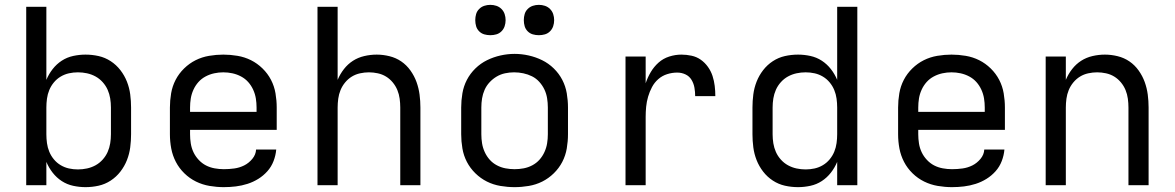

<svg xmlns="http://www.w3.org/2000/svg" viewBox="-20 -763 4840 791"><path d="M332 8Q307 8 281.5 2.5Q256 -3 234.5 -17Q213 -31 197 -51.5Q181 -72 171 -96V0H88V-735H171V-434Q181 -458 197 -478.5Q213 -499 234.5 -513Q256 -527 281.5 -532.5Q307 -538 332 -538Q360 -538 386.5 -532Q413 -526 436 -511Q459 -496 476 -474Q493 -452 503 -426.5Q513 -401 516.5 -374Q520 -347 520 -320V-210Q520 -183 516.5 -156Q513 -129 503 -103.5Q493 -78 476 -56Q459 -34 436 -19Q413 -4 386.5 2Q360 8 332 8ZM301 -65Q320 -65 338.5 -69Q357 -73 373.5 -82Q390 -91 403 -105.5Q416 -120 423.5 -137Q431 -154 434 -172.5Q437 -191 437 -210V-320Q437 -339 434 -357.5Q431 -376 423.5 -393Q416 -410 403 -424.5Q390 -439 373.5 -448Q357 -457 338.5 -461Q320 -465 301 -465Q282 -465 264 -461Q246 -457 230 -447.5Q214 -438 202 -423.5Q190 -409 183 -392Q176 -375 173.5 -356.5Q171 -338 171 -320V-210Q171 -192 173.5 -173.5Q176 -155 183 -138Q190 -121 202 -106.5Q214 -92 230 -82.5Q246 -73 264 -69Q282 -65 301 -65Z M902 8Q873 8 843.5 3Q814 -2 787.5 -15Q761 -28 739.5 -49Q718 -70 704.5 -96Q691 -122 685.5 -151Q680 -180 680 -210V-320Q680 -349 685 -378.5Q690 -408 703.5 -434Q717 -460 738.5 -481Q760 -502 786 -515Q812 -528 841.5 -533Q871 -538 900 -538Q929 -538 958.5 -533Q988 -528 1014 -515Q1040 -502 1061.5 -481Q1083 -460 1096.5 -434Q1110 -408 1115 -378.5Q1120 -349 1120 -320V-228H763V-210Q763 -191 766 -172Q769 -153 777 -136Q785 -119 798.5 -104.5Q812 -90 828.5 -81.5Q845 -73 864 -69.5Q883 -66 902 -66Q924 -66 945.5 -69Q967 -72 986 -81.5Q1005 -91 1019.5 -108.5Q1034 -126 1035 -147H1118Q1116 -123 1107 -99.5Q1098 -76 1081.5 -57.5Q1065 -39 1044 -26Q1023 -13 999.5 -5.5Q976 2 951.5 5Q927 8 902 8ZM1037 -302V-320Q1037 -339 1034 -357.5Q1031 -376 1023 -393.5Q1015 -411 1002.5 -425Q990 -439 973 -448Q956 -457 937.5 -461Q919 -465 900 -465Q881 -465 862.5 -461Q844 -457 827 -448Q810 -439 797.5 -425Q785 -411 777 -393.5Q769 -376 766 -357.5Q763 -339 763 -320V-302Z M1288 0V-735H1371V-434Q1381 -458 1397 -478.5Q1413 -499 1434 -512.5Q1455 -526 1480.5 -532Q1506 -538 1532 -538Q1558 -538 1584.5 -531.5Q1611 -525 1633 -510Q1655 -495 1671 -472.5Q1687 -450 1696 -425Q1705 -400 1708.5 -373.5Q1712 -347 1712 -320V0H1629V-320Q1629 -338 1626.5 -356.5Q1624 -375 1617 -392Q1610 -409 1598 -423.5Q1586 -438 1570.5 -447.5Q1555 -457 1536.5 -461Q1518 -465 1500 -465Q1482 -465 1463.5 -461Q1445 -457 1429.5 -447.5Q1414 -438 1402 -423.5Q1390 -409 1383 -392Q1376 -375 1373.5 -356.5Q1371 -338 1371 -320V0Z M2100 8Q2071 8 2041.5 3Q2012 -2 1986 -15Q1960 -28 1938.5 -49Q1917 -70 1903.5 -96Q1890 -122 1885 -151.5Q1880 -181 1880 -210V-320Q1880 -349 1885 -378.5Q1890 -408 1903.5 -434Q1917 -460 1938.5 -481Q1960 -502 1986.5 -515Q2013 -528 2042 -534.5Q2071 -541 2100 -541Q2129 -541 2158 -534.5Q2187 -528 2213.5 -515Q2240 -502 2261.5 -481Q2283 -460 2296.5 -434Q2310 -408 2315 -378.5Q2320 -349 2320 -320V-210Q2320 -181 2315 -151.5Q2310 -122 2296.5 -96Q2283 -70 2261.5 -49Q2240 -28 2214 -15Q2188 -2 2158.5 3Q2129 8 2100 8ZM2100 -66Q2119 -66 2137.5 -69.5Q2156 -73 2173 -82Q2190 -91 2202.5 -105Q2215 -119 2223 -136.5Q2231 -154 2234 -172.5Q2237 -191 2237 -210V-320Q2237 -339 2234 -358Q2231 -377 2223 -394Q2215 -411 2202 -425.5Q2189 -440 2172 -448.5Q2155 -457 2136 -461Q2117 -465 2098 -465Q2079 -465 2060.5 -461Q2042 -457 2026 -447.5Q2010 -438 1997 -424Q1984 -410 1976.5 -393Q1969 -376 1966 -357.5Q1963 -339 1963 -320V-210Q1963 -191 1966 -172.5Q1969 -154 1977 -136.5Q1985 -119 1997.5 -105Q2010 -91 2027 -82Q2044 -73 2062.5 -69.5Q2081 -66 2100 -66ZM2200 -618Q2187 -618 2175 -621.5Q2163 -625 2154 -634Q2145 -643 2141.5 -655Q2138 -667 2138 -680Q2138 -693 2141.5 -705Q2145 -717 2154 -726Q2163 -735 2175 -739Q2187 -743 2200 -743Q2213 -743 2225 -739Q2237 -735 2246 -726Q2255 -717 2259 -705Q2263 -693 2263 -680Q2263 -667 2259 -655Q2255 -643 2246 -634Q2237 -625 2225 -621.5Q2213 -618 2200 -618ZM2000 -618Q1987 -618 1975 -621.5Q1963 -625 1954 -634Q1945 -643 1941.5 -655Q1938 -667 1938 -680Q1938 -693 1941.5 -705Q1945 -717 1954 -726Q1963 -735 1975 -739Q1987 -743 2000 -743Q2013 -743 2025 -739Q2037 -735 2046 -726Q2055 -717 2059 -705Q2063 -693 2063 -680Q2063 -667 2059 -655Q2055 -643 2046 -634Q2037 -625 2025 -621.5Q2013 -618 2000 -618Z M2557 0V-530H2640V-420Q2648 -444 2661 -466Q2674 -488 2693 -505Q2712 -522 2737 -530Q2762 -538 2787 -538Q2808 -538 2829 -533.5Q2850 -529 2867 -517Q2884 -505 2896.5 -487.5Q2909 -470 2915.5 -450Q2922 -430 2924.5 -409Q2927 -388 2927 -367H2844Q2844 -384 2841 -401.5Q2838 -419 2829 -434Q2820 -449 2804 -456.5Q2788 -464 2770 -464Q2749 -464 2728.5 -457.5Q2708 -451 2692 -437Q2676 -423 2666 -404Q2656 -385 2650 -364.5Q2644 -344 2642 -323Q2640 -302 2640 -281V0Z M3268 8Q3240 8 3213.5 2Q3187 -4 3164 -19Q3141 -34 3124 -56Q3107 -78 3097 -103.5Q3087 -129 3083.5 -156Q3080 -183 3080 -210V-320Q3080 -347 3083.5 -374Q3087 -401 3097 -426.5Q3107 -452 3124 -474Q3141 -496 3164 -511Q3187 -526 3213.5 -532Q3240 -538 3268 -538Q3293 -538 3318.5 -532.5Q3344 -527 3365.5 -513Q3387 -499 3403 -478.5Q3419 -458 3429 -434V-735H3512V0H3429V-96Q3419 -72 3403 -51.5Q3387 -31 3365.5 -17Q3344 -3 3318.5 2.5Q3293 8 3268 8ZM3299 -65Q3318 -65 3336 -69Q3354 -73 3370 -82.5Q3386 -92 3398 -106.5Q3410 -121 3417 -138Q3424 -155 3426.5 -173.5Q3429 -192 3429 -210V-320Q3429 -338 3426.5 -356.5Q3424 -375 3417 -392Q3410 -409 3398 -423.5Q3386 -438 3370 -447.5Q3354 -457 3336 -461Q3318 -465 3299 -465Q3280 -465 3261.5 -461Q3243 -457 3226.5 -448Q3210 -439 3197 -424.5Q3184 -410 3176.5 -393Q3169 -376 3166 -357.5Q3163 -339 3163 -320V-210Q3163 -191 3166 -172.5Q3169 -154 3176.5 -137Q3184 -120 3197 -105.5Q3210 -91 3226.5 -82Q3243 -73 3261.5 -69Q3280 -65 3299 -65Z M3902 8Q3873 8 3843.5 3Q3814 -2 3787.5 -15Q3761 -28 3739.5 -49Q3718 -70 3704.5 -96Q3691 -122 3685.5 -151Q3680 -180 3680 -210V-320Q3680 -349 3685 -378.5Q3690 -408 3703.5 -434Q3717 -460 3738.5 -481Q3760 -502 3786 -515Q3812 -528 3841.5 -533Q3871 -538 3900 -538Q3929 -538 3958.5 -533Q3988 -528 4014 -515Q4040 -502 4061.5 -481Q4083 -460 4096.5 -434Q4110 -408 4115 -378.5Q4120 -349 4120 -320V-228H3763V-210Q3763 -191 3766 -172Q3769 -153 3777 -136Q3785 -119 3798.5 -104.5Q3812 -90 3828.5 -81.5Q3845 -73 3864 -69.5Q3883 -66 3902 -66Q3924 -66 3945.5 -69Q3967 -72 3986 -81.5Q4005 -91 4019.5 -108.5Q4034 -126 4035 -147H4118Q4116 -123 4107 -99.5Q4098 -76 4081.5 -57.5Q4065 -39 4044 -26Q4023 -13 3999.5 -5.5Q3976 2 3951.5 5Q3927 8 3902 8ZM4037 -302V-320Q4037 -339 4034 -357.5Q4031 -376 4023 -393.5Q4015 -411 4002.5 -425Q3990 -439 3973 -448Q3956 -457 3937.5 -461Q3919 -465 3900 -465Q3881 -465 3862.5 -461Q3844 -457 3827 -448Q3810 -439 3797.5 -425Q3785 -411 3777 -393.5Q3769 -376 3766 -357.5Q3763 -339 3763 -320V-302Z M4288 0V-530H4371V-434Q4381 -458 4397 -478.5Q4413 -499 4434 -512.5Q4455 -526 4480.5 -532Q4506 -538 4532 -538Q4558 -538 4584.5 -531.5Q4611 -525 4633 -510Q4655 -495 4671 -472.5Q4687 -450 4696 -425Q4705 -400 4708.5 -373.5Q4712 -347 4712 -320V0H4629V-320Q4629 -338 4626.5 -356.5Q4624 -375 4617 -392Q4610 -409 4598 -423.5Q4586 -438 4570.5 -447.5Q4555 -457 4536.5 -461Q4518 -465 4500 -465Q4482 -465 4463.5 -461Q4445 -457 4429.5 -447.5Q4414 -438 4402 -423.5Q4390 -409 4383 -392Q4376 -375 4373.5 -356.5Q4371 -338 4371 -320V0Z"/></svg>

Font: Iosevka Curly Extended
Style: Regular
Weight: 400
Width: 7
Monospace: yes
Designer: Belleve Invis
Foundry: Belleve Invis
Version: Version 11.1.0; ttfautohint (v1.8.3)